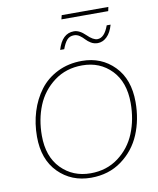

<svg xmlns="http://www.w3.org/2000/svg" viewBox="-101 -1031 921 1119"><g transform="rotate(-10 359.0 -471.5)"><path d="M618 -953 613 -929H336L342 -953ZM613 -849Q600 -803 575.5 -779.5Q551 -756 521 -756Q499 -756 481 -767Q463 -778 452 -790.5Q441 -803 425.5 -814Q410 -825 392 -825Q366 -825 350.5 -808Q335 -791 322 -755H298Q325 -848 395 -848Q428 -848 463 -813.5Q498 -779 523 -779Q565 -779 590 -849ZM347 10Q231 10 154 -67.5Q77 -145 77 -280Q77 -358 98.5 -427.5Q120 -497 161 -551.5Q202 -606 266.5 -638Q331 -670 411 -670Q526 -670 602 -592.5Q678 -515 678 -380Q678 -276 641.5 -189Q605 -102 528.5 -46Q452 10 347 10ZM349 -16Q444 -16 513.5 -68Q583 -120 616 -201Q649 -282 649 -379Q649 -503 581 -573.5Q513 -644 408 -644Q312 -644 242 -591.5Q172 -539 139 -458.5Q106 -378 106 -281Q106 -157 175 -86.5Q244 -16 349 -16Z"/></g></svg>

Font: Elaine Sans ExtraLight
Style: Italic
Weight: 275
Italic angle: -13°
Designer: Wei Huang
Foundry: Wei Huang
Version: Version 2.001;December 24, 2019;FontCreator 12.0.0.2547 64-b